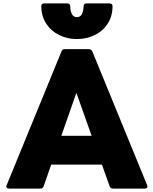

<svg xmlns="http://www.w3.org/2000/svg" viewBox="-20 -1059 894 1121"><path d="M19 22 339 -759Q343 -772 359 -772H499Q513 -772 519 -759L839 22L841 29Q841 35 837 38.5Q833 42 826 42H640Q624 42 620 28L575 -98H279L235 28Q231 42 215 42H33Q23 42 19 36Q15 30 19 22ZM429 -831Q373 -831 326 -854Q279 -877 250.5 -920Q222 -963 221 -1021V-1023Q221 -1039 239 -1039H373Q390 -1039 390 -1021Q391 -994 400 -976.5Q409 -959 429 -959Q449 -959 458 -976.5Q467 -994 468 -1021Q468 -1039 485 -1039H619Q637 -1039 637 -1023Q637 -964 608.5 -920.5Q580 -877 532.5 -854Q485 -831 429 -831ZM426 -517 338 -266H515Z"/></svg>

Font: LINE Seed JP_TTF ExtraBold
Style: Regular
Weight: 800
Designer: LY Corporation & Fontrix & Fontworks
Version: Version 1.015